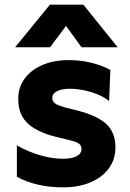

<svg xmlns="http://www.w3.org/2000/svg" viewBox="-20 -787 554 821"><path d="M249.6 14.2Q191.9 14.2 142 2.5Q92.1 -9.2 52.1 -31.2V-165.5Q97.5 -139.1 149.7 -123.7Q201.9 -108.2 248.4 -108.2Q287.2 -108.2 307.8 -119.1Q328.4 -129.9 328.4 -150.2Q328.4 -168.6 310.9 -176.8Q293.5 -185 246.4 -195.5Q150.4 -215.2 104.1 -254.2Q57.9 -293.2 57.9 -363.5Q57.9 -413.5 85.5 -450.9Q113.1 -488.4 161.8 -509.2Q210.4 -530 273.9 -530Q323.5 -530 369.1 -519Q414.6 -508 451.9 -488.1L446.6 -354.8Q427.4 -370.6 399.3 -382.5Q371.2 -394.4 339.7 -400.9Q308.1 -407.5 278.6 -407.5Q244.8 -407.5 224.2 -397.3Q203.6 -387.1 203.6 -368.8Q203.6 -350.4 220.3 -341.5Q237 -332.6 283.6 -321Q384.8 -298.8 429.2 -261.6Q473.6 -224.4 473.6 -157.2Q473.6 -105.5 445.3 -66.9Q417 -28.4 366.6 -7.1Q316.2 14.2 249.6 14.2ZM44.6 -585 193.4 -767H336.4L483.1 -585H328.6L262.4 -676.2L194.1 -585Z"/></svg>

Font: Geologica-Sharp
Style: Regular
Weight: 100
Designer: Sindre Bremnes, Frode Helland
Foundry: Monokrom Skriftforlag AS
Version: Version 1.010;gftools[0.9.28]